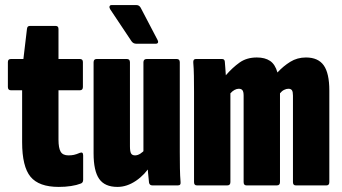

<svg xmlns="http://www.w3.org/2000/svg" viewBox="-20 -729 1343 755"><path d="M211 6Q133 6 100 -34Q67 -74 67 -170V-374H23Q11 -374 11 -387V-485Q11 -497 23 -497H72L86 -615Q87 -627 97 -627H199Q210 -627 210 -615V-497H294Q306 -497 306 -485V-387Q306 -374 294 -374H210V-180Q210 -147 218.5 -132.5Q227 -118 249 -118Q261 -118 270.5 -120Q280 -122 294 -128Q307 -133 307 -118V-22Q307 -10 297 -7Q282 -1 259.5 2.5Q237 6 211 6Z M442 6Q392 6 370 -25.5Q348 -57 348 -126V-484Q348 -497 360 -497H479Q491 -497 491 -484V-154Q491 -133 495.5 -125.5Q500 -118 511 -118Q521 -118 531.5 -124.5Q542 -131 551 -142L574 -81Q550 -42 514.5 -18Q479 6 442 6ZM579 0Q568 0 566 -11Q564 -27 562 -51.5Q560 -76 560 -94L544 -128V-484Q544 -497 557 -497H675Q687 -497 687 -484V-130Q687 -97 687.5 -67Q688 -37 690 -14Q692 0 680 0ZM516 -557Q504 -557 497 -567L413 -693Q409 -700 411 -704.5Q413 -709 418 -709H517Q527 -709 533 -699L600 -571Q603 -565 601 -561Q599 -557 592 -557Z M754 0Q743 0 743 -13V-368Q743 -401 742.5 -430.5Q742 -460 740 -483Q739 -497 750 -497H853Q863 -497 864 -487Q865 -477 866 -462Q867 -447 868 -433Q894 -463 922 -483Q950 -503 990 -503Q1022 -503 1042 -489.5Q1062 -476 1071 -444Q1094 -469 1121.5 -486Q1149 -503 1183 -503Q1231 -503 1253 -472Q1275 -441 1275 -373V-13Q1275 0 1264 0H1143Q1132 0 1132 -13V-353Q1132 -368 1128 -374Q1124 -380 1114 -380Q1106 -380 1097 -375.5Q1088 -371 1081 -362V-13Q1081 0 1069 0H949Q938 0 938 -13V-353Q938 -368 933.5 -374Q929 -380 919 -380Q911 -380 902.5 -375.5Q894 -371 886 -362V-13Q886 0 874 0Z"/></svg>

Font: Sofia Sans Extra Condensed Black
Style: Regular
Weight: 900
Designer: Botio Nikoltchev, Ani Petrova
Foundry: lettersoup
Version: Version 4.101